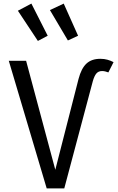

<svg xmlns="http://www.w3.org/2000/svg" viewBox="-20 -1043 655 1063"><path d="M580 -642.1Q571.3 -645.1 563.1 -647.4Q554.9 -649.7 545.1 -649.7Q525.1 -649.7 513.6 -636.2Q502.1 -622.6 493.8 -593.3L335.9 0H238.5L28.7 -706.2H124.6L286.2 -103.1L414.9 -606.2Q430.3 -664.6 458.7 -691Q487.2 -717.4 535.4 -717.4Q557.4 -717.4 575.1 -712.3Q592.8 -707.2 608.7 -699ZM412.3 -845.1 332.8 -1023.1 256.4 -987.2 355.9 -819ZM244.1 -845.1 153.8 -1023.1 79 -983.6 189.7 -816.4Z"/></svg>

Font: FiraCode Nerd Font Mono
Style: Regular
Weight: 400
Monospace: yes
Designer: Carrois Corporate, Edenspiekermann AG, Nikita Prokopov
Foundry: Carrois Corporate, Edenspiekermann AG, Nikita Prokopov
Version: Version 6.002;Nerd Fonts 3.4.0